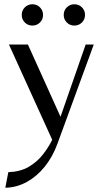

<svg xmlns="http://www.w3.org/2000/svg" viewBox="-20 -661 481 901"><path d="M5 220 19 147Q75 145 114.5 122Q154 99 181 64.5Q208 30 225 -5L22 -452H111L264 -113L382 -452H420L249 15Q227 75 190 121Q153 167 105.5 193Q58 219 5 220ZM329 -541Q308 -541 293.5 -555.5Q279 -570 279 -591Q279 -612 293.5 -626.5Q308 -641 329 -641Q350 -641 364.5 -626.5Q379 -612 379 -591Q379 -570 364.5 -555.5Q350 -541 329 -541ZM132 -541Q111 -541 96.5 -555.5Q82 -570 82 -591Q82 -612 96.5 -626.5Q111 -641 132 -641Q153 -641 167.5 -626.5Q182 -612 182 -591Q182 -570 167.5 -555.5Q153 -541 132 -541Z"/></svg>

Font: Belleza
Style: Regular
Weight: 400
Designer: Eduardo Rodriguez Tunni
Foundry: Eduardo Rodriguez Tunni
Version: Version 1.003; ttfautohint (v1.8.4.7-5d5b)